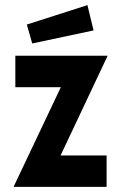

<svg xmlns="http://www.w3.org/2000/svg" viewBox="-20 -731 471 751"><path d="M33 0H397V-123H217L401 -513H40V-390H218ZM106 -561 346 -612 322 -711 85 -635Z"/></svg>

Font: Lineal
Style: Bold
Weight: 700
Designer: Created by Frank Adebiaye with contributions from Anton Moglia & Ariel Martín Pérez
Created by Frank ADEBIAYE with FontF
Foundry: Velvetyne Type Foundry
Version: Version 2.000;Glyphs 3.2 (3227)